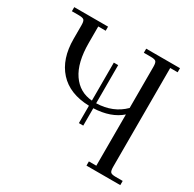

<svg xmlns="http://www.w3.org/2000/svg" viewBox="-154 -865 1039 1028"><g transform="rotate(30 365.5 -351.0)"><path d="M22 -676.8V-702.1H231V-676.8H185.1V-575.2Q185.1 -453.6 230.2 -387.7Q275.4 -321.8 354 -315.9V-550.8H380.9V-314.9Q483.9 -317.9 548.8 -382.8V-637.2Q548.8 -662.1 541.7 -669.4Q534.7 -676.8 509.8 -676.8H466.8V-702.1H675.8V-676.8H629.9V-65.9Q629.9 -41 637 -33.4Q644 -25.9 668.9 -25.9H711.9V0H502.9V-25.9H548.8V-342.8Q487.3 -288.6 380.9 -284.2V-176.8H354V-284.2Q232.9 -287.6 168.5 -358.6Q104 -429.7 104 -553.2V-637.2Q104 -662.1 96.9 -669.4Q89.8 -676.8 64.9 -676.8Z"/></g></svg>

Font: Dihjauti S
Style: Regular
Weight: 400
Designer: T. Christopher White
Version: Version 3.0.0